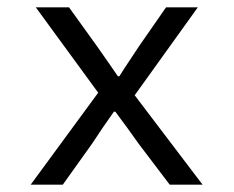

<svg xmlns="http://www.w3.org/2000/svg" viewBox="-20 -506 640 526"><path d="M64 0 249 -252 78 -486H169L246 -379Q259 -360 274 -339Q289 -318 303 -297H307Q320 -318 334.5 -339.5Q349 -361 362 -381L435 -486H522L349 -245L535 0H445L360 -112Q345 -133 328.5 -156Q312 -179 296 -200H292Q277 -179 262 -157Q247 -135 232 -112L152 0Z"/></svg>

Font: Source Code Pro
Style: Regular
Weight: 400
Monospace: yes
Designer: Paul D. Hunt, Teo Tuominen
Foundry: Adobe Systems Incorporated
Version: Version 1.018;hotconv 1.0.116;makeotfexe 2.5.65601